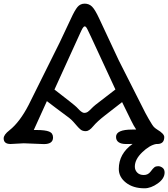

<svg xmlns="http://www.w3.org/2000/svg" viewBox="-44 -789 922 1052"><path d="M254.4 -298.3Q362.3 -215.3 375 -202.6L392.6 -184.6Q407.7 -170.4 418 -170.4Q428.2 -170.4 436 -175.5Q443.8 -180.7 454.8 -192.1Q465.8 -203.6 479.5 -214.8L588.4 -298.8L455.1 -586.4Q441.9 -615.2 434.3 -629.9Q426.8 -644.5 420.7 -644.5Q414.6 -644.5 408.4 -634Q402.3 -623.5 392.6 -601.6ZM86.4 -3.9 14.2 0Q-23.9 0 -23.9 -30.8Q-23.9 -50.8 7.8 -75.2Q64.5 -120.1 113.3 -214.8L283.2 -556.6L343.8 -685.1Q365.2 -732.4 380.6 -750.7Q396 -769 419.9 -769Q443.8 -769 460.2 -752.9Q476.6 -736.8 499.5 -687.5L606.4 -459Q743.7 -186.5 752.4 -170.4L770.5 -137.7Q792 -100.1 800.3 -92.3Q808.6 -84.5 817.4 -79.1Q856 -56.2 856 -38.1Q856 0 817.9 0H812Q775.9 6.3 735.4 45.2Q694.8 84 694.8 124Q694.8 143.1 707.8 156.5Q720.7 169.9 743.9 169.9Q767.1 169.9 780.8 151.6Q794.4 133.3 802.2 127.4Q810.1 121.6 822.5 121.6Q835 121.6 846.4 130.1Q857.9 138.7 857.9 156.2Q857.9 189.5 820.3 216.1Q782.7 242.7 748 242.7Q685.5 242.7 646.2 211.9Q606.9 181.2 606.9 136.7Q606.9 53.2 682.6 -0.5Q672.4 0 663.1 0H645Q620.1 0 606 -9.8Q591.8 -19.5 591.8 -39.1Q591.8 -79.1 680.7 -79.1Q686 -79.1 691.4 -79.1Q696.8 -79.1 702.1 -79.6Q689 -98.6 674.8 -127.9L625 -229.5L533.2 -158.2Q488.3 -123.5 466.3 -96.9Q444.3 -70.3 426.3 -70.3Q408.2 -70.3 397.7 -79.1Q387.2 -87.9 378.9 -97.7L358.4 -121.1Q349.6 -131.3 335 -143.1L259.8 -199.2Q236.8 -215.8 212.9 -234.9L141.1 -76.7H155.8Q203.6 -76.7 225.1 -68.1Q246.6 -59.6 246.6 -35.6Q246.6 0.5 196.8 0.5Z"/></svg>

Font: Oldenburg
Style: Regular
Weight: 400
Designer: Nicole Fally
Foundry: Nicole Fally
Version: Version 1.001